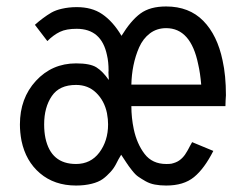

<svg xmlns="http://www.w3.org/2000/svg" viewBox="-20 -554 766 588"><path d="M212.9 -293.9C237.3 -293.9 257.8 -286.1 274.4 -270C291 -253.9 302.2 -233.4 307.6 -207.5C310.1 -194.3 311 -183.1 311 -172.9C311 -139.2 301.8 -110.4 284.2 -86.9C266.6 -63.5 242.7 -51.8 212.9 -51.8C161.6 -51.8 130.4 -78.1 119.1 -131.3C116.7 -143.1 115.2 -156.7 115.2 -172.9C115.2 -208 123 -236.8 138.7 -259.8C154.3 -282.7 178.7 -293.9 212.9 -293.9ZM352.1 -444.3C334.5 -474.1 314.5 -496.1 293 -510.7C271.5 -525.4 245.6 -532.2 214.8 -532.2C198.2 -532.2 183.1 -530.3 169.9 -527.3C156.7 -524.4 146.5 -520.5 137.7 -515.6C128.9 -510.7 120.1 -504.4 111.3 -498C102.5 -491.7 94.7 -484.9 86.9 -478L125 -428.2C137.7 -440.9 150.4 -450.2 163.6 -456.5C176.8 -462.9 193.8 -465.8 214.8 -465.8C265.6 -465.8 296.4 -439 307.6 -385.3C311 -371.1 312.5 -355.5 312.5 -337.9C312 -335.4 312 -330.6 312.5 -323.2C313 -315.9 313.5 -311.5 313 -309.1C301.3 -326.2 288.6 -339.4 275.4 -347.7C262.2 -356 241.2 -359.9 212.9 -359.9C163.6 -359.9 122.6 -341.8 89.8 -306.2C57.1 -270.5 41 -226.1 41 -172.9C41 -157.2 42.5 -140.6 45.9 -122.6C54.7 -81.1 73.2 -48.3 102.5 -23.4C131.8 1.5 168.5 14.2 212.9 14.2C231 14.2 247.1 12.2 260.7 8.8C274.4 5.4 286.1 0.5 294.9 -5.9C303.7 -12.2 311 -19.5 318.4 -27.3C325.7 -35.2 331.5 -43.9 335.9 -52.7C340.3 -61.5 345.2 -70.8 351.1 -80.1C358.9 -67.9 364.7 -59.6 368.2 -54.2C371.6 -48.8 377 -41.5 384.3 -32.2C391.6 -22.9 397.9 -16.6 403.8 -12.7C409.7 -8.8 417 -3.9 425.8 1C434.6 5.9 443.8 9.3 454.1 11.2C464.4 13.2 476.1 14.2 488.8 14.2C524.4 14.2 552.7 5.9 574.2 -11.7C595.7 -29.3 615.2 -56.2 633.3 -91.8L568.4 -118.7C565.9 -113.8 563 -108.9 560.5 -104.5C558.1 -100.1 556.2 -95.7 553.7 -91.8C551.3 -87.9 548.8 -83.5 546.4 -80.1C543.9 -76.7 541 -73.2 538.1 -70.3C535.2 -67.4 532.2 -64.9 528.8 -62.5C525.4 -60.1 521.5 -58.1 517.6 -56.6C513.7 -55.2 509.8 -53.7 504.9 -52.7C500 -51.8 494.6 -51.8 488.8 -51.8C460.9 -51.8 438.5 -62 422.9 -82.5C407.2 -103 396 -128.4 389.6 -158.7C384.8 -181.6 382.3 -205.1 382.3 -229H670.4C670.4 -232.9 670.4 -238.8 670.9 -246.1C671.4 -253.4 671.9 -258.8 671.9 -262.2C671.9 -302.7 668.5 -338.4 661.6 -369.1C650.9 -420.4 631.3 -460.9 602.5 -490.2C573.7 -519.5 535.6 -534.2 488.8 -534.2C456.1 -534.2 430.2 -527.3 410.2 -512.7C390.1 -498 371.1 -475.1 352.1 -444.3ZM382.3 -294.9C382.8 -314.9 384.8 -334.5 388.7 -353.5C392.6 -372.6 398.4 -391.6 406.2 -409.2C414.1 -426.8 424.8 -440.9 439 -451.7C453.1 -462.4 469.7 -467.8 488.8 -467.8C539.1 -467.8 571.8 -431.2 586.9 -357.4C591.3 -338.9 594.2 -317.9 596.2 -294.9Z"/></svg>

Font: Tuffy
Style: Regular
Weight: 500
Designer: Thatcher Ulrich, Karoly Barta and Michael Everson
Version: Version 001.270